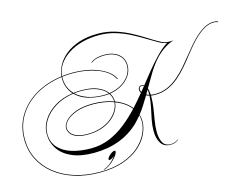

<svg xmlns="http://www.w3.org/2000/svg" viewBox="-210 -1208 2247 1720"><g transform="rotate(-15 913.0 -347.5)"><path d="M1003 -90Q1003 -36 975.5 24.5Q948 85 889 137.5Q830 190 737.5 223Q645 256 516 256Q388 256 282 222Q176 188 98.5 126Q21 64 -21 -21Q-63 -106 -63 -208Q-63 -329 -4 -425.5Q55 -522 160.5 -584.5Q266 -647 406 -666Q410 -717 437.5 -767.5Q465 -818 516.5 -859.5Q568 -901 643.5 -926Q719 -951 819 -951Q902 -951 977 -927.5Q1052 -904 1117.5 -869Q1183 -834 1237.5 -799Q1292 -764 1335 -740.5Q1378 -717 1408 -717H1459Q1422 -709 1374.5 -678.5Q1327 -648 1286 -604Q1240 -553 1201.5 -490Q1163 -427 1126 -362Q1130 -349 1132.5 -333Q1135 -317 1136 -300Q1154 -296 1175 -296Q1238 -296 1290.5 -319Q1343 -342 1388.5 -380.5Q1434 -419 1475 -466.5Q1516 -514 1555 -563Q1579 -594 1611.5 -632Q1644 -670 1682 -705Q1720 -740 1762 -763Q1804 -786 1849 -786Q1873 -786 1889 -777L1886 -771Q1878 -776 1868.5 -778Q1859 -780 1848 -780Q1806 -780 1766 -758.5Q1726 -737 1688.5 -703Q1651 -669 1618.5 -631Q1586 -593 1560 -559Q1522 -510 1481 -462Q1440 -414 1394 -375Q1348 -336 1294 -312.5Q1240 -289 1175 -289Q1154 -289 1136 -292Q1136 -289 1136 -284Q1136 -229 1127.5 -174Q1119 -119 1110 -67Q1101 -15 1101 33Q1101 94 1122 134Q1143 174 1195 174Q1236 174 1264 149L1266 153Q1251 165 1234.5 172Q1218 179 1193 179Q1132 179 1104 134.5Q1076 90 1076 20Q1076 -31 1086.5 -83.5Q1097 -136 1108.5 -189.5Q1120 -243 1123 -295Q1107 -299 1094 -306Q1070 -266 1045.5 -227.5Q1021 -189 993 -153Q1003 -123 1003 -90ZM810 -326V-325Q904 -289 956 -224Q981 -252 1006 -281Q1031 -310 1055 -339Q1045 -355 1045 -371Q1045 -383 1053 -393Q1061 -403 1074 -403Q1089 -403 1101 -396Q1147 -454 1191.5 -509Q1236 -564 1280 -610Q1311 -644 1340.5 -669Q1370 -694 1397 -711Q1365 -714 1322 -738Q1279 -762 1225.5 -795Q1172 -828 1109 -860.5Q1046 -893 975 -914.5Q904 -936 825 -936Q740 -936 666.5 -916Q593 -896 537.5 -859.5Q482 -823 449 -774Q416 -725 412 -667Q463 -673 516 -673Q570 -673 626.5 -664Q683 -655 735 -635.5Q787 -616 827 -586.5Q867 -557 888 -515L882 -513Q861 -554 822 -583Q783 -612 732 -630.5Q681 -649 625.5 -658Q570 -667 516 -667Q462 -667 411 -661Q411 -655 411 -649Q411 -558 472 -495Q507 -500 544 -500Q638 -500 696.5 -474.5Q755 -449 783 -410Q845 -419 893.5 -447.5Q942 -476 970 -517.5Q998 -559 998 -609Q998 -672 950.5 -710Q903 -748 824 -748Q746 -748 701 -714L697 -718Q746 -754 824 -754Q906 -754 955 -714.5Q1004 -675 1004 -609Q1004 -558 976 -515.5Q948 -473 899 -443.5Q850 -414 787 -404Q810 -369 810 -326ZM-57 -208Q-57 -107 -15 -23Q27 61 103.5 122Q180 183 285 216.5Q390 250 516 250Q644 250 735 217.5Q826 185 884 133Q942 81 969.5 22Q997 -37 997 -90Q997 -120 989 -148Q975 -131 961 -115.5Q947 -100 932 -85Q852 -8 746 32Q640 72 511 72Q389 72 307.5 36Q226 0 185 -62.5Q144 -125 144 -203Q144 -268 183 -329.5Q222 -391 293 -435.5Q364 -480 462 -494Q436 -523 420.5 -561.5Q405 -600 405 -649Q405 -655 405 -660Q267 -641 163 -579.5Q59 -518 1 -422.5Q-57 -327 -57 -208ZM544 -494Q510 -494 477 -490Q519 -450 583 -428Q647 -406 729 -406Q753 -406 776 -409Q748 -446 690.5 -470Q633 -494 544 -494ZM496 26Q588 26 667.5 -7Q747 -40 817.5 -95.5Q888 -151 951 -219Q902 -282 810 -317Q807 -279 785.5 -241Q764 -203 724 -171Q684 -139 627.5 -120Q571 -101 499 -101Q435 -101 397 -116.5Q359 -132 342 -156.5Q325 -181 325 -207Q325 -239 357 -274Q389 -309 453.5 -333.5Q518 -358 615 -358Q667 -358 714.5 -350Q762 -342 804 -327Q803 -369 780 -403Q755 -400 729 -400Q653 -400 583.5 -421Q514 -442 468 -489Q370 -475 298.5 -430.5Q227 -386 188.5 -325.5Q150 -265 150 -203Q150 -123 196.5 -72Q243 -21 321.5 2.5Q400 26 496 26ZM1074 -397Q1064 -397 1058.5 -389.5Q1053 -382 1053 -371Q1053 -359 1061 -346Q1070 -357 1079 -368.5Q1088 -380 1097 -391Q1087 -397 1074 -397ZM1123 -314Q1123 -336 1120 -351Q1114 -342 1108.5 -332Q1103 -322 1098 -313Q1109 -307 1123 -303Q1123 -308 1123 -314ZM331 -208Q331 -183 347.5 -160Q364 -137 401 -122Q438 -107 499 -107Q569 -107 625 -126Q681 -145 720 -176.5Q759 -208 780.5 -245.5Q802 -283 804 -320Q718 -351 614 -351Q519 -351 456 -327.5Q393 -304 362 -271Q331 -238 331 -208ZM700 108Q700 123 685.5 144Q671 165 648.5 186Q626 207 602.5 222Q579 237 561 240L557 236Q584 231 616 206Q648 181 675 145Q663 155 650.5 162Q638 169 630 169Q621 169 621 162Q621 151 633.5 136.5Q646 122 663 111Q680 100 691 100Q700 100 700 108Z"/></g></svg>

Font: Ballet 72pt
Style: Regular
Weight: 400
Designer: Maximiliano R. Sproviero
Foundry: Omnibus-Type
Version: Version 1.100; ttfautohint (v1.8.3)